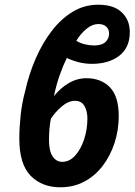

<svg xmlns="http://www.w3.org/2000/svg" viewBox="-20 -785 571 815"><path d="M236 10Q158 10 110 -39Q62 -88 62 -197Q62 -242 67.5 -294.5Q73 -347 87 -399Q103 -471 131.5 -536.5Q160 -602 199.5 -653.5Q239 -705 288.5 -735Q338 -765 397 -765Q463 -765 497 -732.5Q531 -700 531 -649Q531 -583 486.5 -548.5Q442 -514 370 -514Q341 -514 313.5 -521Q286 -528 264 -539Q247 -505 233 -465Q219 -425 209 -377Q236 -411 271.5 -432Q307 -453 347 -453Q409 -453 446.5 -414.5Q484 -376 484 -292Q484 -232 466 -177.5Q448 -123 415.5 -80.5Q383 -38 337.5 -14Q292 10 236 10ZM379 -592Q412 -592 427.5 -606.5Q443 -621 443 -642Q443 -661 431 -672Q419 -683 397 -683Q372 -683 347 -662.5Q322 -642 304 -612Q319 -602 340 -597Q361 -592 379 -592ZM244 -98Q275 -98 299 -124.5Q323 -151 337 -193.5Q351 -236 351 -282Q351 -313 338.5 -335Q326 -357 298 -357Q270 -357 242 -333Q214 -309 196 -281Q188 -241 188 -190Q188 -144 203.5 -121Q219 -98 244 -98Z"/></svg>

Font: Noto Sans Condensed
Style: Bold Italic
Weight: 700
Width: 3
Italic angle: -12°
Designer: Monotype Design Team
Foundry: Monotype Imaging Inc.
Version: Version 2.013; ttfautohint (v1.8.4.7-5d5b)